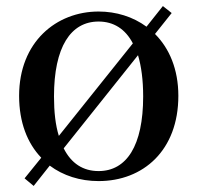

<svg xmlns="http://www.w3.org/2000/svg" viewBox="-20 -581 652 633"><path d="M305 16C452 16 568 -85 568 -265C568 -353 538 -422 491 -469L546 -538L517 -561L463 -493C418 -526 363 -543 305 -543C166 -543 43 -443 43 -265C43 -178 70 -109 116 -61L61 7L91 32L144 -35C188 -2 244 16 305 16ZM174 -133C163 -168 158 -212 158 -263C158 -426 213 -510 305 -510C354 -510 393 -486 418 -438ZM305 -17C254 -17 215 -42 190 -92L435 -399C446 -362 452 -317 452 -263C452 -100 397 -17 305 -17Z"/></svg>

Font: Noto Serif CJK HK SemiBold
Style: Regular
Weight: 600
Designer: Ryoko NISHIZUKA 西塚涼子 (kana & ideographs); Frank Grießhammer (Latin, Greek & Cyrillic); Wenlong ZHANG 张文龙 (bopomofo); San
Foundry: Adobe
Version: Version 2.001;hotconv 1.1.0;makeotfexe 2.6.0